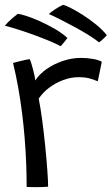

<svg xmlns="http://www.w3.org/2000/svg" viewBox="-20 -775 466 796"><path d="M126.5 -441.5Q143 -467.5 173.2 -488.8Q203.5 -510 241 -522.5Q278.5 -535 315.5 -535Q339 -535 363.5 -531Q388 -527 402 -519L385.5 -438Q373.5 -443 354.2 -449Q335 -455 306 -455Q274 -455 242.2 -443.2Q210.5 -431.5 184 -411.5Q157.5 -391.5 140.5 -366Q148 -329 155 -276.5Q162 -224 167.5 -169.2Q173 -114.5 176.2 -69.2Q179.5 -24 179.5 -1Q163 0.5 137 0.8Q111 1 90.5 0Q90.5 -48 88.5 -99Q86.5 -150 82.2 -202.8Q78 -255.5 71.2 -308.8Q64.5 -362 55.2 -413.5Q46 -465 34 -514Q44 -517 58.5 -520.5Q73 -524 86 -526.8Q99 -529.5 104 -529.5Q110.5 -512 117.5 -485Q124.5 -458 126.5 -441.5ZM53.5 -717.5Q64 -717 89 -709Q114 -701 145.8 -686.8Q177.5 -672.5 208 -654.8Q238.5 -637 259.5 -617.5Q257 -614 251 -606.5Q245 -599 239.2 -592Q233.5 -585 231 -583.5Q214.5 -593 185.5 -605Q156.5 -617 122.5 -629.5Q88.5 -642 56.2 -652.2Q24 -662.5 0 -668.5Q4.5 -674 13.2 -682.8Q22 -691.5 33 -701Q44 -710.5 53.5 -717.5ZM241.5 -755Q251.5 -753 274.2 -741.5Q297 -730 324.8 -712.2Q352.5 -694.5 379 -672.8Q405.5 -651 423 -629Q419 -624 412.2 -617.8Q405.5 -611.5 399.5 -606.2Q393.5 -601 390.5 -599.5Q376 -611.5 350.2 -627.8Q324.5 -644 294.2 -660.5Q264 -677 234.5 -692Q205 -707 182.5 -717Q190.5 -724 207.5 -735.8Q224.5 -747.5 241.5 -755Z"/></svg>

Font: Grandstander Thin Light
Style: Regular
Weight: 300
Version: Version 1.200